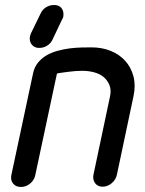

<svg xmlns="http://www.w3.org/2000/svg" viewBox="-20 -744 576 762"><path d="M120 -49Q116 -29 99.5 -15.5Q83 -2 63 -2Q43 -2 32 -15.5Q21 -29 25 -49L111 -452Q116 -477 130.5 -495Q145 -513 165 -524.5Q185 -536 209 -542.5Q233 -549 257 -552Q281 -555 303.5 -555.5Q326 -556 343 -556Q385 -556 419.5 -542Q454 -528 477 -502.5Q500 -477 509.5 -441.5Q519 -406 510 -363L444 -51Q440 -31 423.5 -17Q407 -3 387 -3Q368 -3 357.5 -17Q347 -31 351 -51L417 -363Q422 -388 414 -407Q406 -426 391 -438.5Q376 -451 353.5 -457Q331 -463 307 -463Q294 -463 279.5 -462Q265 -461 251 -459Q237 -457 225 -455.5Q213 -454 206 -452ZM141 -690Q148 -706 162.5 -715Q177 -724 193 -724H199Q202 -724 206 -723Q221 -719 227.5 -706.5Q234 -694 231 -677Q230 -674 229 -671.5Q228 -669 226 -666L189 -588Q182 -572 167.5 -563Q153 -554 138 -554H131Q128 -554 125 -555Q110 -559 103 -571.5Q96 -584 99 -600Q100 -604 101 -606.5Q102 -609 103 -612Z"/></svg>

Font: VDS
Style: Italic
Weight: 400
Designer: artmaker
Foundry: artmaker
Version: Version 1.000 2009 initial release